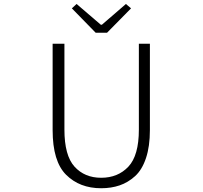

<svg xmlns="http://www.w3.org/2000/svg" viewBox="-20 -953 1040 985"><path d="M499 12.7Q388.7 12.7 319.3 -56.2Q250 -125 250 -285.2V-728.5H310.5V-288.1Q310.5 -155.3 362.3 -98.1Q414.1 -41 499 -41Q585 -41 638.7 -98.1Q692.4 -155.3 692.4 -288.1V-728.5H749V-285.2Q749 -202.1 729 -142.1Q709 -82 672.9 -49.3Q636.7 -16.6 593.8 -2Q550.8 12.7 499 12.7ZM470.7 -785.2 348.6 -910.2 373 -932.6 497.1 -826.2H502.9L626 -932.6L652.3 -910.2L529.3 -785.2Z"/></svg>

Font: GenEi Gothic M Light
Style: Regular
Weight: 300
Designer: o_tamon (Modified); [Source Han Sans]
Ryoko NISHIZUKA  (kana & ideographs); Paul D. Hunt (Latin, Greek & Cyrillic); Wenl
Version: Version 1.1a;Original Version 1.004